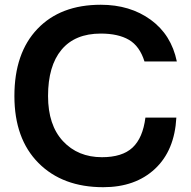

<svg xmlns="http://www.w3.org/2000/svg" viewBox="-20 -760 797 800"><path d="M40 -359.9Q40 -539.1 136 -639.6Q231.9 -740.2 399.9 -740.2Q522 -740.2 607.9 -677.7Q693.8 -615.2 716.8 -503.9H582Q562 -567.9 517.3 -594Q472.7 -620.1 399.9 -620.1Q292.5 -620.1 236.3 -552.7Q180.2 -485.4 180.2 -359.9Q180.2 -238.8 242.4 -171.9Q304.7 -105 404.8 -105Q489.3 -105 532.2 -145Q575.2 -185.1 585.9 -270H714.8Q707.5 -132.8 625.7 -56.4Q543.9 20 410.2 20Q240.7 20 140.4 -80.8Q40 -181.6 40 -359.9Z"/></svg>

Font: Miedinger*
Style: Bold
Weight: 700
Version: Version 001.000